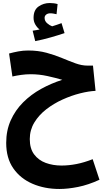

<svg xmlns="http://www.w3.org/2000/svg" viewBox="-20 -857 708 1270"><path d="M373 393Q275 393 195 358.5Q115 324 68 256.5Q21 189 21 88Q21 6 51 -61Q81 -128 133 -180Q185 -232 252 -269Q319 -306 392 -329Q348 -342 293.5 -354Q239 -366 183 -366Q151 -366 119.5 -361.5Q88 -357 62 -351L40 -503Q69 -511 101 -517Q133 -523 166 -523Q232 -523 287.5 -508Q343 -493 390.5 -473Q438 -453 479.5 -438Q521 -423 559 -423H595L612 -256Q567 -254 509.5 -239.5Q452 -225 393.5 -198.5Q335 -172 286 -134Q237 -96 207 -46.5Q177 3 177 63Q177 126 206 164.5Q235 203 282.5 220.5Q330 238 387 238Q435 238 486 228Q537 218 593 196L638 332Q564 366 496.5 379.5Q429 393 373 393ZM213 -585 196 -654Q225 -658 242 -662Q225 -675 213.5 -695Q202 -715 202 -739Q202 -791 235 -814Q268 -837 309 -837Q338 -837 361 -830L354 -763Q344 -765 334 -767Q324 -769 313 -769Q296 -769 285.5 -760.5Q275 -752 275 -739Q275 -718 291.5 -703.5Q308 -689 325 -683Q358 -693 387 -704L407 -638Q369 -625 316.5 -610Q264 -595 213 -585Z"/></svg>

Font: Noto Sans Arabic SemCond ExtBd
Style: Regular
Weight: 800
Width: 4
Designer: Monotype Design Team, Nadine Chahine, Nizar Qandah and Khaled Hosny
Foundry: Monotype Imaging Inc.
Version: Version 2.012; ttfautohint (v1.8.4.7-5d5b)